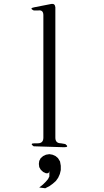

<svg xmlns="http://www.w3.org/2000/svg" viewBox="-20 -792 540 1001"><path d="M253.9 14.6 269.5 21.5 282.2 32.2 293 49.8 296.9 72.3V94.7L292 115.2L283.2 134.8L271.5 151.4L254.9 166L237.3 178.7L215.8 189.5L184.6 185.5L204.1 169.9L218.8 155.3L230.5 141.6L237.3 127.9V114.3V96.7Q237.3 114.3 219.7 111.3L205.1 104.5L192.4 92.8L184.6 79.1L182.6 62.5L184.6 46.9L192.4 32.2L205.1 21.5L219.7 14.6L237.3 11.7ZM155.3 -29.3Q132.8 -44.9 161.1 -44.9H176.8Q206.1 -44.9 206.1 -74.2V-712.9Q206.1 -742.2 177.7 -737.3H156.2Q130.9 -749 158.2 -753.9L248 -771.5Q266.6 -774.4 268.6 -753.9V-74.2Q268.6 -44.9 297.9 -44.9L320.3 -41Q342.8 -24.4 314.5 -24.4Z"/></svg>

Font: B2 Hana
Style: Regular
Weight: 500
Version: 2020-08-05; (max)